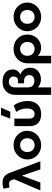

<svg xmlns="http://www.w3.org/2000/svg" viewBox="1338 -2142 1014 3730"><g transform="rotate(-90 1845.0 -277.0)"><path d="M10 0 228.5 -509.5 212 -557.5Q205 -583.5 186.2 -596.2Q167.5 -609 141 -609Q126 -609 107.5 -606Q89 -603 67.5 -597.5L44 -716Q73 -726 104.2 -730.5Q135.5 -735 161 -735Q207 -735 242.8 -721.5Q278.5 -708 306 -676.8Q333.5 -645.5 353.5 -591.5L577.5 0H418.5L297.5 -358L164 0Z M891 15Q809.5 15 746.5 -21.5Q683.5 -58 647.8 -118.8Q612 -179.5 612 -252.5Q612 -306 632.5 -354.2Q653 -402.5 690.5 -439.8Q728 -477 779 -498.5Q830 -520 891 -520Q972.5 -520 1035.2 -483.5Q1098 -447 1133.8 -386.2Q1169.5 -325.5 1169.5 -252.5Q1169.5 -199.5 1149 -151Q1128.5 -102.5 1091.2 -65.2Q1054 -28 1003 -6.5Q952 15 891 15ZM891 -111.5Q929.5 -111.5 960 -128.8Q990.5 -146 1008 -177.8Q1025.5 -209.5 1025.5 -252.5Q1025.5 -296 1008.2 -327.5Q991 -359 960.5 -376.2Q930 -393.5 891 -393.5Q852 -393.5 821.2 -376.2Q790.5 -359 773.2 -327.5Q756 -296 756 -252.5Q756 -209 773.5 -177.5Q791 -146 821.5 -128.8Q852 -111.5 891 -111.5Z M1495.5 15Q1411.5 15 1359.5 -14.2Q1307.5 -43.5 1283.8 -93.2Q1260 -143 1260 -205V-505H1406V-213.5Q1406 -163.5 1429.8 -137.8Q1453.5 -112 1495.5 -112Q1522 -112 1542 -122.5Q1562 -133 1575.5 -152Q1589 -171 1595.8 -198.2Q1602.5 -225.5 1602.5 -259Q1602.5 -298 1594.8 -335Q1587 -372 1572.2 -406Q1557.5 -440 1535 -469L1661 -517.5Q1703 -462.5 1725.5 -391.5Q1748 -320.5 1748 -250Q1748 -167.5 1718.8 -108.5Q1689.5 -49.5 1633.2 -17.5Q1577 14.5 1495.5 15ZM1406 -585 1474 -764.5H1620.5L1539 -585Z M1866.5 210V-485.5Q1866.5 -533 1881 -577.2Q1895.5 -621.5 1926.5 -656.8Q1957.5 -692 2006.2 -713Q2055 -734 2123.5 -734Q2200 -734 2253 -708.5Q2306 -683 2333.5 -638.5Q2361 -594 2361 -535.5Q2361 -484 2335 -447.5Q2309 -411 2264.5 -387.5Q2305 -373.5 2334 -346.8Q2363 -320 2378.8 -282.5Q2394.5 -245 2394.5 -199.5Q2394.5 -132.5 2363.8 -85.5Q2333 -38.5 2282.2 -13.8Q2231.5 11 2172 11Q2141.5 11 2112.2 4.5Q2083 -2 2057.2 -15.5Q2031.5 -29 2012.5 -50V210ZM2141 -116Q2189 -116 2219.8 -143.2Q2250.5 -170.5 2250.5 -217Q2250.5 -262 2221 -289.2Q2191.5 -316.5 2139.5 -316.5H2090.5V-433.5H2139.5Q2167.5 -433.5 2186.2 -444.5Q2205 -455.5 2214.5 -474.5Q2224 -493.5 2224 -518Q2224 -562 2195.8 -587.2Q2167.5 -612.5 2120.5 -612.5Q2074.5 -612.5 2043.5 -584Q2012.5 -555.5 2012.5 -492.5V-234Q2012.5 -195.5 2029 -169Q2045.5 -142.5 2074.5 -129.2Q2103.5 -116 2141 -116Z M2480 210V-244.5Q2480 -322.5 2515.5 -384.8Q2551 -447 2614 -483.5Q2677 -520 2760 -520Q2843.5 -520 2906.2 -483.8Q2969 -447.5 3004 -386.8Q3039 -326 3039 -252.5Q3039 -196 3020.2 -147.5Q3001.5 -99 2967.2 -62.5Q2933 -26 2886 -5.5Q2839 15 2783 15Q2736.5 15 2695.5 -1.5Q2654.5 -18 2625.5 -48V210ZM2760 -111.5Q2799 -111.5 2829.8 -128.8Q2860.5 -146 2877.8 -177.5Q2895 -209 2895 -252.5Q2895 -296 2877.5 -327.5Q2860 -359 2829.5 -376.2Q2799 -393.5 2760 -393.5Q2721.5 -393.5 2691 -376.2Q2660.5 -359 2643 -327.5Q2625.5 -296 2625.5 -252.5Q2625.5 -209 2642.8 -177.5Q2660 -146 2690.5 -128.8Q2721 -111.5 2760 -111.5Z M3382 15Q3300.5 15 3237.5 -21.5Q3174.5 -58 3138.8 -118.8Q3103 -179.5 3103 -252.5Q3103 -306 3123.5 -354.2Q3144 -402.5 3181.5 -439.8Q3219 -477 3270 -498.5Q3321 -520 3382 -520Q3463.5 -520 3526.2 -483.5Q3589 -447 3624.8 -386.2Q3660.5 -325.5 3660.5 -252.5Q3660.5 -199.5 3640 -151Q3619.5 -102.5 3582.2 -65.2Q3545 -28 3494 -6.5Q3443 15 3382 15ZM3382 -111.5Q3420.5 -111.5 3451 -128.8Q3481.5 -146 3499 -177.8Q3516.5 -209.5 3516.5 -252.5Q3516.5 -296 3499.2 -327.5Q3482 -359 3451.5 -376.2Q3421 -393.5 3382 -393.5Q3343 -393.5 3312.2 -376.2Q3281.5 -359 3264.2 -327.5Q3247 -296 3247 -252.5Q3247 -209 3264.5 -177.5Q3282 -146 3312.5 -128.8Q3343 -111.5 3382 -111.5Z"/></g></svg>

Font: Geologica Thin Roman SemiBold
Style: Regular
Weight: 600
Version: Version 1.010;gftools[0.9.28]